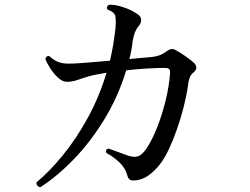

<svg xmlns="http://www.w3.org/2000/svg" viewBox="-20 -772 1040 800"><path d="M148 8Q140 7 135.5 1Q131 -5 132 -12Q187 -58 242.5 -126Q298 -194 345.5 -280.5Q393 -367 424 -469Q408 -466 393.5 -463.5Q379 -461 365 -458Q352 -455 341.5 -451.5Q331 -448 321 -445Q305 -439 290 -435Q275 -431 257 -431Q239 -432 220.5 -449.5Q202 -467 188 -489.5Q174 -512 169 -527Q171 -534 176 -537Q181 -540 186 -538Q204 -521 222.5 -514Q241 -507 262 -507Q279 -506 329 -510Q379 -514 438 -519Q446 -551 451.5 -585Q457 -619 461 -653V-654Q464 -688 460.5 -705Q457 -722 428 -732Q421 -744 434 -752Q456 -754 490.5 -743Q525 -732 547 -717Q567 -706 568 -691Q569 -676 558 -664Q548 -652 542.5 -638Q537 -624 533 -602Q531 -583 527.5 -564Q524 -545 519 -526Q544 -528 566.5 -530.5Q589 -533 607 -534Q645 -537 668 -554Q684 -566 693.5 -567.5Q703 -569 716 -561Q731 -553 753 -537.5Q775 -522 785 -513Q797 -503 798 -491.5Q799 -480 785 -469Q774 -460 769.5 -446Q765 -432 763 -414Q757 -372 745 -325Q733 -278 717 -232.5Q701 -187 683 -149Q665 -111 646 -87Q624 -59 598 -40.5Q572 -22 540 -20Q526 -19 519.5 -24.5Q513 -30 510 -43Q501 -74 476.5 -96.5Q452 -119 423 -135Q418 -150 432 -153Q449 -147 472.5 -138.5Q496 -130 515 -123Q538 -116 552.5 -120Q567 -124 582 -142Q596 -159 613 -192.5Q630 -226 645.5 -270Q661 -314 672.5 -363.5Q684 -413 688 -461Q690 -475 686.5 -482Q683 -489 666 -489Q634 -489 592 -486.5Q550 -484 506 -479Q472 -368 414 -273.5Q356 -179 286.5 -107.5Q217 -36 148 8Z"/></svg>

Font: Zen Old Mincho Medium
Style: Regular
Weight: 500
Designer: Yoshimichi Ohira
Foundry: Positype
Version: Version 1.500